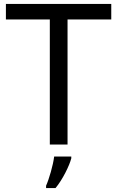

<svg xmlns="http://www.w3.org/2000/svg" viewBox="-20 -734 596 975"><path d="M323 0V-635H545V-714H10V-635H233V0ZM342 70V61H255C250 104 229 176 214 209V221H262C298 178 333 106 342 70Z"/></svg>

Font: Noto Sans Inscriptional Parthian
Style: Regular
Weight: 400
Designer: Monotype Design Team
Foundry: Monotype Imaging Inc.
Version: Version 2.003